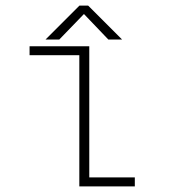

<svg xmlns="http://www.w3.org/2000/svg" viewBox="-20 -665 610 685"><path d="M415.5 -524H366.5L279.5 -615L191.5 -524H142.5L263.5 -645H294.5ZM298.5 -32H461V0H263V-468H85.5V-500H298.5Z"/></svg>

Font: League Mono Narrow Thin
Style: Regular
Weight: 100
Width: 3
Designer: Tyler Finck
Foundry: The League of Moveable Type / Tyler Finck
Version: Version 2.210